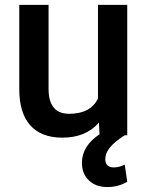

<svg xmlns="http://www.w3.org/2000/svg" viewBox="-20 -548 596 778"><path d="M495.6 0V-528.3H377V-148.9C356.9 -107.4 317.9 -86.9 260.3 -86.9C204.6 -86.9 176.8 -120.6 176.8 -187.5V-528.3H58.1V-186C58.1 -59.1 117.7 9.8 232.4 9.8C296.4 9.8 346.2 -10.7 380.9 -51.8L383.3 -3.9C335.9 27.8 312 66.4 312 111.8C312 141.6 321.3 165 340.3 183.1C359.4 201.2 384.3 210 415 210C444.8 210 471.7 202.6 495.6 188.5L485.4 119.1C470.2 126.5 455.6 130.4 441.4 130.4C418.5 130.4 406.7 119.1 406.7 97.2C406.7 65.4 428.7 36.6 485.4 0Z"/></svg>

Font: Roboto Medium
Style: Regular
Weight: 500
Designer: Google
Version: Version 2.137; 2017